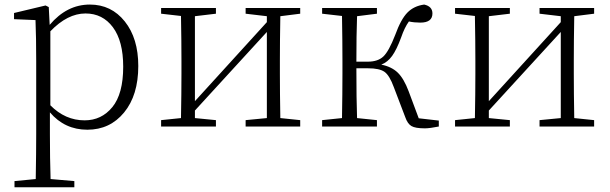

<svg xmlns="http://www.w3.org/2000/svg" viewBox="-20 -541 2607 821"><path d="M195.3 -407.2V-90.8Q258.8 -26.4 341.8 -26.4Q414.1 -26.4 460.4 -83Q506.8 -139.6 506.8 -255.9Q506.8 -365.2 462.9 -424.3Q418.9 -483.4 345.7 -483.4Q268.6 -483.4 195.3 -407.2ZM188.5 -510.7 192.4 -434.6Q265.6 -521.5 364.3 -521.5Q456.1 -521.5 513.7 -449.2Q571.3 -377 571.3 -258.8Q571.3 -133.8 510.7 -60.1Q450.2 13.7 353.5 13.7Q256.8 13.7 193.4 -60.5V32.2Q193.4 136.7 196.3 224.6L297.9 233.4V259.8H42V233.4L132.8 224.6Q134.8 107.4 134.8 33.2V-278.3Q134.8 -380.9 131.8 -455.1L40 -459V-485.4L174.8 -517.6Z M1263.7 -482.4 1178.7 -471.7Q1176.8 -364.3 1176.8 -282.2V-225.6Q1176.8 -145.5 1178.7 -36.1L1263.7 -27.3V0H1030.3V-27.3L1121.1 -36.1V-404.3L813.5 -68.4V-36.1L903.3 -27.3V0H668.9V-27.3L753.9 -36.1Q755.9 -145.5 755.9 -225.6V-282.2Q755.9 -363.3 753.9 -472.7L668.9 -482.4V-506.8H903.3V-482.4L813.5 -471.7V-108.4L1121.1 -446.3V-471.7L1030.3 -482.4V-506.8H1263.7Z M1770.5 -35.2 1856.4 -25.4V0Q1817.4 7.8 1796.9 7.8Q1755.9 7.8 1739.3 -2Q1722.7 -11.7 1712.9 -40L1664.1 -168Q1645.5 -218.8 1624 -233.9Q1602.5 -249 1553.7 -249H1503.9Q1503.9 -117.2 1506.8 -36.1L1591.8 -27.3V0H1357.4V-27.3L1442.4 -36.1Q1444.3 -145.5 1444.3 -225.6V-282.2Q1444.3 -363.3 1442.4 -472.7L1357.4 -482.4V-506.8H1591.8V-482.4L1506.8 -471.7Q1503.9 -392.6 1503.9 -277.3H1552.7Q1595.7 -277.3 1619.1 -299.3Q1642.6 -321.3 1669.9 -391.6Q1694.3 -459 1722.2 -487.3Q1750 -515.6 1793.9 -521.5Q1829.1 -513.7 1829.1 -483.4Q1829.1 -444.3 1777.3 -444.3Q1751 -444.3 1728.5 -449.2Q1710 -423.8 1695.3 -380.9Q1675.8 -328.1 1656.7 -301.8Q1637.7 -275.4 1610.4 -264.6Q1654.3 -255.9 1680.7 -230.5Q1707 -205.1 1727.5 -150.4Z M2520.5 -482.4 2435.5 -471.7Q2433.6 -364.3 2433.6 -282.2V-225.6Q2433.6 -145.5 2435.5 -36.1L2520.5 -27.3V0H2287.1V-27.3L2377.9 -36.1V-404.3L2070.3 -68.4V-36.1L2160.2 -27.3V0H1925.8V-27.3L2010.7 -36.1Q2012.7 -145.5 2012.7 -225.6V-282.2Q2012.7 -363.3 2010.7 -472.7L1925.8 -482.4V-506.8H2160.2V-482.4L2070.3 -471.7V-108.4L2377.9 -446.3V-471.7L2287.1 -482.4V-506.8H2520.5Z"/></svg>

Font: GenYoMin TW TTF ExtraLight
Style: Regular
Weight: 250
Version: Version 1.300